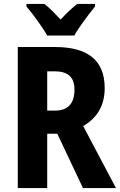

<svg xmlns="http://www.w3.org/2000/svg" viewBox="-20 -952 607 972"><path d="M219 -772H356C380 -815 430 -881 461 -919V-932H371C343 -910 318 -887 287 -853C257 -885 231 -912 205 -932H114V-919C146 -882 197 -812 219 -772ZM258 -714H70V0H219V-275H270L400 0H567L401 -314C471 -354 510 -417 510 -506C510 -644 428 -714 258 -714ZM256 -591C325 -591 357 -561 357 -498C357 -426 322 -392 258 -392H219V-591Z"/></svg>

Font: Noto Sans Bengali Condensed
Style: Bold
Weight: 700
Width: 3
Designer: Joana Ranito - Universal Thirst; Jelle Bosma - Monotype Design Team
Foundry: Universal Thirst ehf.
Version: Version 3.000